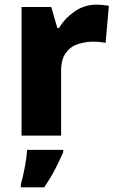

<svg xmlns="http://www.w3.org/2000/svg" viewBox="-20 -579 501 820"><path d="M391 -559Q404 -559 420 -557.5Q436 -556 445 -554L431 -396Q422 -398 408 -399.5Q394 -401 377 -401Q345 -401 313.5 -391Q282 -381 261.5 -353.5Q241 -326 241 -275V0H72V-549H199L225 -459H232Q256 -500 298 -529.5Q340 -559 391 -559ZM250 71Q234 108 215 144.5Q196 181 169 221H69V208Q78 177 86 134.5Q94 92 96 61H250Z"/></svg>

Font: Noto Sans Kannada ExtraBold
Style: Regular
Weight: 800
Designer: Jelle Bosma - Monotype Design Team
Foundry: Monotype Imaging Inc.
Version: Version 2.005; ttfautohint (v1.8.4.7-5d5b)